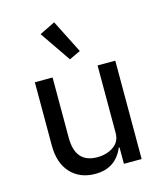

<svg xmlns="http://www.w3.org/2000/svg" viewBox="-117 -873 835 973"><g transform="rotate(-15 300.0 -386.0)"><path d="M288 -582 177 -744 259 -784 347 -610ZM415 0V-86H411Q370 12 263 12Q182 12 134 -40Q86 -92 86 -184V-516H179V-200Q179 -67 294 -67Q344 -67 379.5 -91.5Q415 -116 415 -162V-516H508V0Z"/></g></svg>

Font: IBM Plex Mono Text
Style: Regular
Weight: 450
Designer: Mike Abbink, Paul van der Laan, Pieter van Rosmalen
Foundry: Bold Monday
Version: Version 2.000